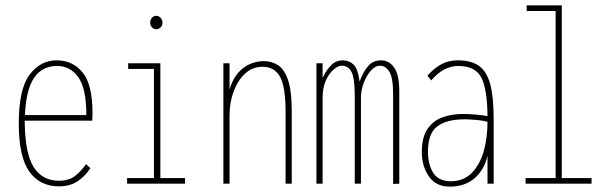

<svg xmlns="http://www.w3.org/2000/svg" viewBox="-20 -685 2290 716"><path d="M200 10Q129 10 89.5 -45Q50 -100 50 -225Q50 -352 90 -406Q130 -460 192 -460Q250 -460 287.5 -415.5Q325 -371 325 -262Q325 -253 324.5 -248Q324 -243 324 -235H72Q73 -113 105.5 -62Q138 -11 200 -11Q237 -11 260 -29Q283 -47 301 -73L317 -58Q297 -27 268.5 -8.5Q240 10 200 10ZM73 -256H302Q302 -355 272 -397Q242 -439 193 -439Q137 -439 107 -394.5Q77 -350 73 -256Z M454 0V-21H554V-428H458V-449H578V-21H670V0ZM563 -576Q554 -576 547 -583Q540 -590 540 -600Q540 -611 546.5 -618.5Q553 -626 563 -626Q572 -626 579 -618.5Q586 -611 586 -600Q586 -590 579 -583Q572 -576 563 -576Z M813 0V-449H836V-351Q851 -403 885.5 -430Q920 -457 965 -457Q994 -457 1017.5 -441.5Q1041 -426 1054.5 -385.5Q1068 -345 1068 -269V0H1045V-267Q1045 -362 1024 -399Q1003 -436 959 -436Q922 -436 894.5 -411Q867 -386 851.5 -344.5Q836 -303 836 -255V0Z M1160 0V-449H1183V-394Q1196 -423 1214.5 -441.5Q1233 -460 1258 -460Q1282 -460 1298.5 -444Q1315 -428 1321 -381Q1335 -419 1353.5 -439.5Q1372 -460 1401 -460Q1431 -460 1450 -433Q1469 -406 1469 -344V0L1446 1V-333Q1446 -395 1432 -417.5Q1418 -440 1398 -440Q1379 -440 1362.5 -421Q1346 -402 1336 -374.5Q1326 -347 1326 -321V0H1303V-325Q1303 -393 1291 -416.5Q1279 -440 1254 -440Q1241 -440 1224 -425.5Q1207 -411 1195 -384.5Q1183 -358 1183 -320V0Z M1657 11Q1606 11 1579.5 -27Q1553 -65 1553 -119Q1553 -172 1573.5 -203Q1594 -234 1629 -247Q1664 -260 1707 -260Q1725 -260 1751 -258Q1777 -256 1798 -252Q1797 -354 1774.5 -396.5Q1752 -439 1689 -439Q1634 -439 1588 -385L1574 -403Q1598 -430 1625 -445Q1652 -460 1688 -460Q1737 -460 1766 -439.5Q1795 -419 1808 -371.5Q1821 -324 1821 -241V0H1798V-104Q1786 -52 1750 -20.5Q1714 11 1657 11ZM1576 -119Q1576 -71 1596 -40Q1616 -9 1661 -9Q1708 -9 1738.5 -39.5Q1769 -70 1783.5 -120Q1798 -170 1798 -231Q1779 -236 1754 -238Q1729 -240 1712 -240Q1646 -240 1611 -214Q1576 -188 1576 -119Z M1940 0V-21H2052V-644H1944V-665H2075V-21H2186V0Z"/></svg>

Font: Inconsolata Condensed ExtraLight
Style: Regular
Weight: 200
Width: 3
Monospace: yes
Designer: Raph Levien, Cyreal, Brenton Simpson
Foundry: Raph Levien, Cyreal, Google
Version: Version 3.100; ttfautohint (v1.8.4.7-5d5b)